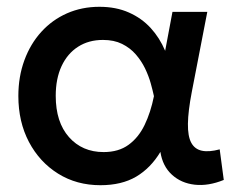

<svg xmlns="http://www.w3.org/2000/svg" viewBox="-20 -530 712 565"><path d="M275.5 15Q205.5 15 151 -19Q96.5 -53 65.2 -112.2Q34 -171.5 34 -247.5Q34 -304.5 51.8 -352.8Q69.5 -401 101.5 -436.2Q133.5 -471.5 177.2 -490.8Q221 -510 272.5 -510Q321.5 -510 359.2 -493.2Q397 -476.5 423.5 -447.5Q450 -418.5 466 -380.5L487.5 -495H590L544.5 -260Q533.5 -203 533 -166Q532.5 -129 542.8 -110Q553 -91 574 -86.5Q595 -82 626.5 -90.5L638.5 -0.5Q593 18 553 13.5Q513 9 485.8 -16Q458.5 -41 452 -83Q423.5 -35.5 380.8 -10.2Q338 15 275.5 15ZM285 -82.5Q329 -82.5 358.2 -103.8Q387.5 -125 405.5 -162.2Q423.5 -199.5 433 -247Q429.5 -263.5 423.5 -285Q417.5 -306.5 406.8 -328.8Q396 -351 379.5 -370Q363 -389 339.2 -400.8Q315.5 -412.5 283 -412.5Q241 -412.5 209.8 -392.5Q178.5 -372.5 161.2 -335.5Q144 -298.5 144 -248Q144 -170.5 183 -126.5Q222 -82.5 285 -82.5Z"/></svg>

Font: Geologica Thin Roman
Style: Regular
Weight: 400
Version: Version 1.010;gftools[0.9.28]